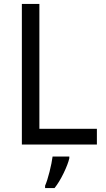

<svg xmlns="http://www.w3.org/2000/svg" viewBox="-20 -734 536 975"><path d="M91 -714H180V-80H472V0H91ZM332 70Q325 100 303 145.5Q281 191 257 221H209V209Q220 184 231.5 138.5Q243 93 247 61H332Z"/></svg>

Font: Noto Sans Display
Style: Regular
Weight: 400
Designer: Monotype Design team
Foundry: Monotype Imaging Inc.
Version: Version 1.000